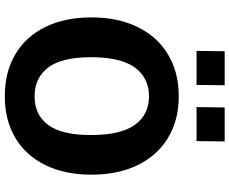

<svg xmlns="http://www.w3.org/2000/svg" viewBox="-100 -870 979 820"><g transform="rotate(90 390.0 -459.5)"><path d="M53.8 -359.5Q53.8 -473.6 95.4 -558.1Q137 -642.5 213.2 -687.8Q289.4 -733 390.8 -733Q491.5 -733 567.2 -687.8Q642.9 -642.6 684.2 -558.3Q725.5 -474 725.5 -360Q725.5 -247 684.7 -163.4Q643.9 -79.9 568.2 -34.9Q492.5 10 390.5 10Q287.6 10 211.7 -34.7Q135.8 -79.4 94.8 -162.8Q53.8 -246.2 53.8 -359.5ZM556.2 -357.8Q556.2 -485.4 512.6 -545.6Q469 -605.8 390.8 -605.8Q311.9 -605.8 267.8 -545.3Q223.8 -484.9 223.8 -357.8Q223.8 -233.5 267.8 -175.4Q311.9 -117.2 391 -117.2Q469.9 -117.2 513.1 -175.2Q556.2 -233.2 556.2 -357.8ZM438.4 -929H583.6L582.1 -809H436.9ZM198.4 -929H343.6L342.1 -809H196.9Z"/></g></svg>

Font: Public Sans VF
Style: Regular
Weight: 400
Designer: Pablo Impallari, Rodrigo Fuenzalida (Modified by Dan O. Williams and USWDS)
Version: Version 1.003